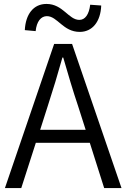

<svg xmlns="http://www.w3.org/2000/svg" viewBox="-20 -955 642 975"><path d="M385 -793C449 -793 491 -845 494 -927L438 -931C432 -881 412 -854 383 -854C328 -854 300 -935 216 -935C150 -935 110 -883 106 -802L161 -797C166 -846 188 -873 218 -873C272 -873 300 -793 385 -793ZM5 0H88L162 -230H436L509 0H597L346 -732H255ZM184 -296 222 -415C249 -498 273 -577 297 -663H301C326 -577 349 -498 377 -415L415 -296Z"/></svg>

Font: Noto Sans JP DemiLight
Style: Regular
Weight: 350
Designer: Ryoko NISHIZUKA 西塚涼子 (kana, bopomofo & ideographs); Paul D. Hunt (Latin, Greek & Cyrillic); Sandoll Communications 산돌커뮤니
Foundry: Adobe
Version: Version 2.004;hotconv 1.0.118;makeotfexe 2.5.65603